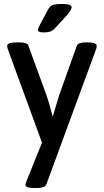

<svg xmlns="http://www.w3.org/2000/svg" viewBox="-20 -738 521 965"><path d="M198 -575Q171 -575 171 -588Q171 -593 174 -599.5Q177 -606 182 -616L222 -691Q230 -705 242.5 -711.5Q255 -718 291 -718Q340 -718 340 -702Q340 -689 316 -661L261 -601Q246 -584 232.5 -579.5Q219 -575 198 -575ZM149 207Q108 207 108 190Q108 188 109 184.5Q110 181 113 173L191 -21L19 -492Q18 -495 17 -499Q16 -503 16 -507Q16 -525 64 -525H79Q96 -525 108 -521Q120 -517 123 -508L213 -261Q221 -239 229 -210Q237 -181 244 -155H246Q254 -180 262.5 -210Q271 -240 278 -261L366 -508Q369 -517 381.5 -521Q394 -525 412 -525H421Q466 -525 466 -507Q466 -501 463 -491L214 186Q210 198 197 202.5Q184 207 165 207Z"/></svg>

Font: Asap Medium
Style: Regular
Weight: 500
Designer: Pablo Cosgaya
Foundry: Omnibus-Type
Version: Version 3.001; ttfautohint (v1.8.3)